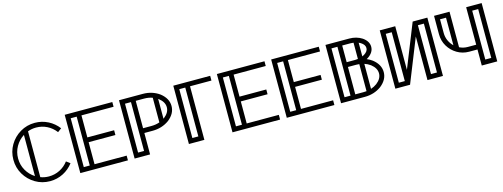

<svg xmlns="http://www.w3.org/2000/svg" viewBox="-17 -1423 5669 2165"><g transform="rotate(-15 2818.0 -340.5)"><path d="M379.4 0Q285.6 0 208.3 -45.9Q130.9 -91.8 85 -169.2Q39.1 -246.6 39.1 -340.3Q39.1 -434.1 85 -511.5Q130.9 -588.9 208.3 -634.8Q285.6 -680.7 379.4 -680.7Q460.9 -680.7 533.7 -643.6Q603.5 -607.4 651.4 -544.4L606.9 -511.2Q565.4 -565.9 506.3 -595.7Q447.3 -625.5 379.4 -625.5Q328.1 -625.5 281.7 -607.9V-72.8Q328.1 -55.2 379.4 -55.2Q447.3 -55.2 506.3 -85Q565.4 -114.7 606.9 -169.4L651.4 -136.2Q603.5 -73.2 533.7 -37.1Q460.9 0 379.4 0ZM226.6 -100.1V-580.6Q166 -542 130.1 -479Q94.2 -416 94.2 -340.3Q94.2 -264.6 130.1 -201.7Q166 -138.7 226.6 -100.1Z M1285.2 0H729.5V-680.7H1285.2V-625.5H910.2V-368.2H1222.7V-312.5H910.2V-55.2H1285.2ZM854.5 -55.2V-625.5H784.7V-55.2Z M1488.3 -55.2V-625.5H1418.5V-55.2ZM1793.9 -350.1Q1797.9 -352.5 1801.3 -355Q1863.8 -403.8 1863.8 -465.3Q1863.8 -527.3 1801.3 -575.7Q1797.9 -578.1 1793.9 -580.6ZM1738.3 -609.4Q1693.4 -625.5 1641.1 -625.5H1543.9V-305.7H1641.1Q1693.4 -305.7 1738.3 -321.8ZM1543.9 0H1363.3V-680.7H1641.1Q1750.5 -680.7 1834.5 -620.1Q1918.9 -553.7 1918.9 -465.3Q1918.9 -377 1834.5 -310.5Q1750.5 -250 1641.1 -250H1543.9Z M2177.7 0H1997.1V-680.7H2427.7V-625.5H2177.7ZM2122.1 -55.2V-625.5H2052.2V-55.2Z M3061.5 0H2505.9V-680.7H3061.5V-625.5H2686.5V-368.2H2999V-312.5H2686.5V-55.2H3061.5ZM2630.9 -55.2V-625.5H2561V-55.2Z M3695.3 0H3139.6V-680.7H3695.3V-625.5H3320.3V-368.2H3632.8V-312.5H3320.3V-55.2H3695.3ZM3264.6 -55.2V-625.5H3194.8V-55.2Z M3898.4 -55.2V-625.5H3828.6V-55.2ZM4141.6 -448.2Q4152.8 -453.1 4163.6 -459.5Q4210.9 -488.3 4210.9 -527.8Q4210.9 -567.4 4163.6 -596.7Q4152.8 -603 4141.6 -607.9ZM4085.9 -623Q4069.3 -625.5 4051.3 -625.5H3954.1V-430.7H4051.3Q4069.3 -430.7 4085.9 -433.1ZM4141.6 -69.3Q4179.2 -81.5 4211.4 -105Q4273.9 -153.3 4273.9 -215.3Q4273.9 -276.9 4211.4 -325.7Q4179.2 -349.1 4141.6 -361.3ZM4085.9 -373Q4068.8 -375 4051.3 -375H3954.1V-55.2H4051.3Q4068.8 -55.2 4085.9 -57.1ZM4051.3 0H3773.4V-680.7H4051.3Q4134.8 -680.7 4199.2 -639.2Q4266.6 -592.3 4266.6 -527.8Q4266.6 -463.4 4199.2 -416.5Q4190.4 -410.6 4181.2 -405.8Q4215.8 -391.6 4244.6 -370.1Q4329.1 -303.7 4329.1 -215.3Q4329.1 -127 4244.6 -60.5Q4160.6 0 4051.3 0Z M4962.9 0H4782.2V-509.3L4578.6 0H4407.2V-680.7H4587.9V-171.4L4791.5 -680.7H4962.9ZM4532.2 -55.2V-625.5H4462.4V-55.2ZM4907.7 -55.2V-625.5H4837.9V-55.2Z M5596.7 0H5416V-187.5H5318.8Q5242.2 -187.5 5179.2 -225.1Q5116.2 -262.7 5078.6 -325.7Q5041 -388.7 5041 -465.3V-680.7H5221.7V-265.6Q5266.6 -243.2 5318.8 -243.2H5416V-680.7H5596.7ZM5166 -303.7V-625.5H5096.2V-465.3Q5096.2 -418 5115 -376.2Q5133.8 -334.5 5166 -303.7ZM5541.5 -55.2V-625.5H5471.7V-55.2Z"/></g></svg>

Font: X Company
Style: Regular
Weight: 400
Designer: GGBotNet
Foundry: GGBotNet
Version: 0.90